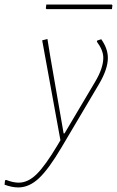

<svg xmlns="http://www.w3.org/2000/svg" viewBox="-130 -627 513 842"><path d="M343 -373Q343 -324 304 -258L140 19Q84 114 41 154.5Q-2 195 -50 195Q-77 195 -110 183L-108 164L-103 162Q-73 174 -48 174Q-7 174 31 136.5Q69 99 122 10L135 -12L55 -450L78 -456L90 -382L149 -42H153L287 -268Q323 -328 323 -374Q323 -406 295 -444L296 -449L314 -455Q343 -414 343 -373ZM363 -604 361 -587H74L71 -590L73 -607H360Z"/></svg>

Font: Luna Sans Thin
Style: Italic
Weight: 250
Italic angle: -7°
Designer: Juan Pablo del Peral
Foundry: Huerta Tipografica
Version: Version 2.001; ttfautohint (v1.5)